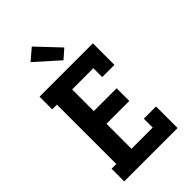

<svg xmlns="http://www.w3.org/2000/svg" viewBox="-289 -1082 1178 1178"><g transform="rotate(-45 300.0 -493.0)"><path d="M52 0V-110H93V-625H52V-735H515V-548H409V-625H225V-437H423V-327H225V-110H409V-187H515V0ZM314 -789 163 -924 236 -986 373 -841Z"/></g></svg>

Font: Iosevka Etoile Extrabold
Style: Regular
Weight: 800
Designer: Belleve Invis
Foundry: Belleve Invis
Version: Version 22.1.2; ttfautohint (v1.8.4)